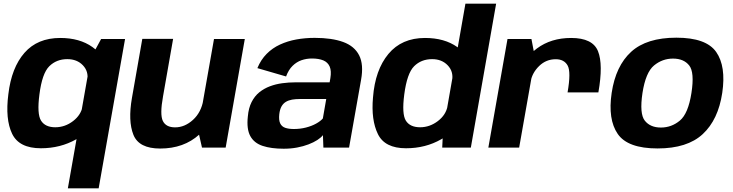

<svg xmlns="http://www.w3.org/2000/svg" viewBox="-20 -805 3998 1047"><path d="M350 222H518L662 -592.5H531.5L475.5 -489.5ZM203 3.5Q309.5 3.5 395.8 -45.5Q482 -94.5 493 -154L431 -228Q422.5 -178.5 378.5 -144.8Q334.5 -111 281.5 -111Q226.5 -111 203.8 -147.2Q181 -183.5 195 -290Q209.5 -405 248.8 -443.8Q288 -482.5 347 -482.5Q400 -482.5 432 -449Q464 -415.5 456 -366.5L542.5 -439Q553.5 -499 484 -548.5Q414.5 -598 308.5 -598Q184.5 -598 113.5 -517Q42.5 -436 25.5 -291Q8 -155 46 -75.8Q84 3.5 203 3.5Z M1081.5 0H1210.5L1315 -592.5H1147L1059.5 -97ZM924 -593H756L699.5 -271Q677.5 -145 707.5 -70Q737.5 5 853.5 5Q982.5 5 1066.8 -71.5Q1151 -148 1165 -226L1089 -261Q1077.5 -192.5 1032.5 -151.5Q987.5 -110.5 935 -110.5Q885 -110.5 868 -145.5Q851 -180.5 869 -279.5Z M1527 6Q1566 6 1600.2 -0.5Q1634.5 -7 1662.5 -17.8Q1690.5 -28.5 1710.5 -41.5Q1730.5 -54.5 1741 -68L1743.5 0H1883.5L1949 -370Q1964 -453 1938.5 -503.2Q1913 -553.5 1851.5 -576Q1790 -598.5 1696 -598.5Q1644 -598.5 1596 -589.8Q1548 -581 1506.8 -562Q1465.5 -543 1434 -511.2Q1402.5 -479.5 1383.5 -433.5L1540 -388Q1553.5 -424.5 1575.5 -446Q1597.5 -467.5 1624.5 -476.8Q1651.5 -486 1680.5 -486Q1718 -486 1742.8 -475.8Q1767.5 -465.5 1777.8 -442Q1788 -418.5 1781.5 -378.5L1777.5 -356H1590Q1555 -356 1519.5 -351.2Q1484 -346.5 1452 -334.5Q1420 -322.5 1394.2 -301.8Q1368.5 -281 1352 -248.5Q1335.5 -216 1331.5 -170Q1324 -101.5 1344.8 -63.2Q1365.5 -25 1412 -9.5Q1458.5 6 1527 6ZM1582.5 -101.5Q1554.5 -101.5 1535.5 -108Q1516.5 -114.5 1508 -132Q1499.5 -149.5 1503 -182.5Q1506 -208.5 1515.2 -224.8Q1524.5 -241 1539.2 -249.8Q1554 -258.5 1573 -261.8Q1592 -265 1614 -265H1759L1740.5 -159Q1727.5 -144 1703.5 -130.8Q1679.5 -117.5 1648.2 -109.5Q1617 -101.5 1582.5 -101.5Z M2391.5 0H2547.5L2685.5 -785H2518L2395.5 -86ZM2194 3.5Q2300.5 3.5 2386 -45.5Q2471.5 -94.5 2482.5 -154L2421 -228Q2412 -178.5 2367.8 -144.8Q2323.5 -111 2271 -111Q2216 -111 2193.2 -147Q2170.5 -183 2184.5 -290Q2199.5 -405 2238.2 -443.8Q2277 -482.5 2336.5 -482.5Q2389 -482.5 2421.2 -449Q2453.5 -415.5 2445.5 -366.5L2532 -439Q2543 -499 2473.5 -548.5Q2404 -598 2297.5 -598Q2170.5 -598 2098 -510.8Q2025.5 -423.5 2014 -273.5Q2003 -151 2040.8 -73.8Q2078.5 3.5 2194 3.5Z M3075 -301H3243Q3270 -453.5 3241 -525.8Q3212 -598 3094.5 -598Q2985 -598 2908 -540.8Q2831 -483.5 2816 -399.5L2874 -361.5Q2882.5 -408.5 2920.2 -445.2Q2958 -482 3010.5 -482Q3056.5 -482 3075.5 -447.5Q3094.5 -413 3075 -301ZM2643 0H2811L2897.5 -490L2878 -592.5H2747.5Z M3566 4.5Q3728 4.5 3812.2 -73.8Q3896.5 -152 3918.5 -298.5Q3940 -443.5 3885.5 -521.5Q3831 -599.5 3668.5 -599.5Q3506 -599.5 3421.8 -522.5Q3337.5 -445.5 3315.5 -298.5Q3294 -154 3348.5 -74.8Q3403 4.5 3566 4.5ZM3584 -109.5Q3526 -109.5 3496.2 -147Q3466.5 -184.5 3483.5 -298Q3501 -410.5 3546.5 -448Q3592 -485.5 3650 -485.5Q3708.5 -485.5 3738.2 -448.2Q3768 -411 3750.5 -298Q3733 -185.5 3687.5 -147.5Q3642 -109.5 3584 -109.5Z"/></svg>

Font: Anybody
Style: Bold Italic
Weight: 700
Italic angle: -10°
Designer: Tyler Finck
Foundry: Etcetera Type Company
Version: Version 1.113;gftools[0.9.25]